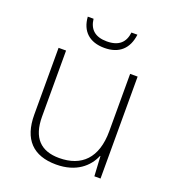

<svg xmlns="http://www.w3.org/2000/svg" viewBox="-133 -825 849 938"><g transform="rotate(20 291.0 -356.0)"><path d="M421 -722H390C384 -670 354 -640 291 -640C230 -640 199 -669 193 -722H163C168 -648 213 -606 291 -606C368 -606 412 -648 421 -722ZM492 -530H453V-232C453 -92 383 -25 267 -25C172 -25 120 -76 120 -187V-530H81V-183C81 -55 144 10 264 10C368 10 427 -43 452 -103H454L460 0H492Z"/></g></svg>

Font: Noto Sans Gurmukhi ExtraLight
Style: Regular
Weight: 200
Designer: Jelle Bosma - Monotype Design Team
Foundry: Monotype Imaging Inc.
Version: Version 2.004